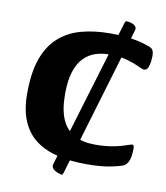

<svg xmlns="http://www.w3.org/2000/svg" viewBox="-89 -800 831 960"><g transform="rotate(10 326.5 -319.5)"><path d="M401 13Q320.9 13 255.7 -2.5Q190.5 -18 144.3 -52.2Q98.1 -86.5 73.4 -143.8Q48.7 -201.1 48.7 -284.1Q48.7 -389.9 73.7 -460.4Q98.8 -531 146 -573.3Q193.2 -615.7 259.3 -633.8Q325.5 -652 408.2 -652Q465.5 -652 515.4 -644.6Q565.2 -637.3 608.3 -620.8Q625.1 -614.5 629.2 -603.2Q633.4 -591.9 633.4 -577.1Q633.4 -569.4 631.5 -551.4Q629.6 -533.5 623.3 -518.2Q617.1 -502.9 603.5 -502.9Q595.2 -502.9 572.6 -514Q550 -525.1 511.9 -536.2Q473.8 -547.3 416.4 -547.3Q381.3 -547.3 348.7 -536.3Q316 -525.4 290.5 -499.2Q265 -473.1 250.4 -427.7Q235.8 -382.4 235.8 -313.7Q235.8 -234.1 257.7 -185.1Q279.6 -136.1 322.4 -113.5Q365.1 -90.9 426.5 -90.9Q474.6 -90.9 513 -97.5Q551.4 -104.1 590 -117.8Q606.7 -123.5 611.5 -123.5Q620.5 -123.5 620.5 -105Q620.5 -61.8 610.1 -39.6Q599.7 -17.4 581.1 -11.6Q556 -3.6 529.3 2Q502.6 7.6 471.6 10.3Q440.7 13 401 13ZM298.4 71.5Q293.4 86.5 290.4 86.5Q287.4 85.5 275.9 82.6Q264.4 79.8 252.9 72.4Q241.5 65 237.5 53Q236.5 46 240.5 35L465.4 -711Q470.4 -726 473.4 -726Q477.4 -726 488.3 -724.5Q499.2 -723 510.7 -717.5Q522.1 -712 526.1 -700Q527.1 -693 523.1 -682Z"/></g></svg>

Font: Briem Hand Thin
Style: Regular
Weight: 100
Designer: Gunnlaugur SE Briem, Eben Sorkin
Foundry: Sorkin Type Co.
Version: Version 1.003